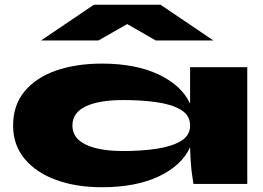

<svg xmlns="http://www.w3.org/2000/svg" viewBox="-20 -772 1103 806"><path d="M408 14Q300 14 216 -16.5Q132 -47 83.5 -105Q35 -163 35 -245Q35 -331 83.5 -389Q132 -447 216 -476Q300 -505 408 -505Q549 -505 645.5 -459.5Q742 -414 778 -337V-490H1018V0H792Q792 0 786 -41Q780 -82 778 -154Q743 -77 646.5 -31.5Q550 14 408 14ZM498 -138Q574 -138 637.5 -147.5Q701 -157 739.5 -180Q778 -203 778 -245Q778 -288 739.5 -311Q701 -334 637.5 -343Q574 -352 498 -352Q396 -352 340 -325.5Q284 -299 284 -245Q284 -192 340 -165Q396 -138 498 -138ZM654 -752 876 -602H634L514 -671L393 -602H152L374 -752Z"/></svg>

Font: Syne ExtraBold
Style: Regular
Weight: 800
Designer: Lucas Descroix
Foundry: Bonjour Monde
Version: Version 2.200; ttfautohint (v1.8.4)